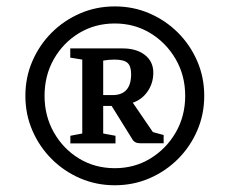

<svg xmlns="http://www.w3.org/2000/svg" viewBox="-20 -796 731 587"><path d="M331 -229.6Q274.2 -229.6 224.9 -251Q175.6 -272.3 137.9 -309.9Q100.3 -347.6 79 -396.9Q57.6 -446.2 57.6 -503Q57.6 -559.8 79 -609.1Q100.3 -658.4 137.9 -696.1Q175.6 -733.7 224.9 -755Q274.2 -776.4 331 -776.4Q387.8 -776.4 437.1 -755Q486.4 -733.7 524.1 -696.1Q561.7 -658.4 583 -609.1Q604.4 -559.8 604.4 -503Q604.4 -446.2 583 -396.9Q561.7 -347.6 524.1 -309.9Q486.4 -272.3 437.1 -251Q387.8 -229.6 331 -229.6ZM331 -281.8Q391.2 -281.8 439.7 -311.4Q488.2 -340.9 517.2 -390.9Q546.2 -441 546.2 -503Q546.2 -565.1 517.2 -615.1Q488.2 -665.2 439.6 -694.7Q391.1 -724.2 331 -724.2Q270.4 -724.2 221.9 -694.9Q173.5 -665.7 144.8 -615.6Q116.2 -565.5 116.2 -502.9Q116.2 -441.3 144.9 -390.8Q173.7 -340.3 222.1 -311.1Q270.5 -281.8 331 -281.8ZM195.1 -357.5V-380.9L231.5 -387.9V-613.8L194.8 -619.8V-648H354.9Q397.2 -648 422.9 -628Q448.7 -608 448.7 -573.7Q448.7 -542 431.6 -516.9Q414.5 -491.8 386 -482L447.4 -392.2L480.3 -383.2V-358H408.2Q391.2 -358 384.2 -371L321.3 -472.1H295.5V-387.9L333.1 -380.9V-357.5ZM295.5 -505.3H324.1Q352.4 -505.3 366.6 -521.3Q380.9 -537.3 380.9 -569.3Q380.9 -594.1 369.6 -604Q358.4 -613.8 329.7 -613.8Q312.8 -613.8 295.5 -610.8Z"/></svg>

Font: Faustina Light
Style: Regular
Weight: 300
Designer: Alfonso Garcia
Foundry: http://www.omnibus-type.com
Version: Version 1.200